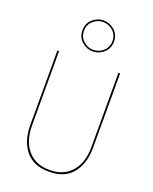

<svg xmlns="http://www.w3.org/2000/svg" viewBox="-176 -1063 927 1167"><g transform="rotate(20 288.0 -479.0)"><path d="M186 -868Q186 -913 217.5 -940.5Q249 -968 288 -968Q327 -968 358.5 -940.5Q390 -913 390 -868Q390 -823 358.5 -795.5Q327 -768 288 -768Q249 -768 217.5 -795.5Q186 -823 186 -868ZM196 -868Q196 -828 224 -803Q252 -778 288 -778Q324 -778 352 -803Q380 -828 380 -868Q380 -908 352 -933Q324 -958 288 -958Q252 -958 224 -933Q196 -908 196 -868ZM85 -700H96V-220Q96 -118 147 -59.5Q198 -1 288 -1Q378 -1 429 -59.5Q480 -118 480 -220V-700H491V-220Q491 -116 440 -53Q389 10 288 10Q187 10 136 -53Q85 -116 85 -220Z"/></g></svg>

Font: Jost* Hairline
Style: Regular
Weight: 100
Version: Version 3.7